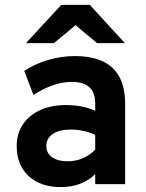

<svg xmlns="http://www.w3.org/2000/svg" viewBox="-20 -752 597 784"><path d="M229.2 12Q145.3 12 96.8 -33.2Q48.2 -78.5 48.2 -155.8Q48.2 -206.1 73.3 -243.8Q98.5 -281.5 143.8 -302.2Q189 -323 249.4 -323Q283 -323 314.2 -316.9Q345.5 -310.7 368.8 -299V-330.8Q368.8 -374.1 344.6 -395.9Q320.5 -417.6 273.4 -417.6Q236 -417.6 196.4 -404.1Q156.9 -390.6 116.6 -364.2L79 -462.4Q122.9 -491.5 176.9 -507.2Q231 -523 286.2 -523Q388.9 -523 439.9 -474.4Q491 -425.7 491 -328.8V0H368.8V-41Q343 -15.2 307.1 -1.6Q271.3 12 229.2 12ZM257.8 -93.4Q288.8 -93.4 317.6 -105.7Q346.3 -117.9 368.8 -140.6V-201Q347.5 -211.6 321.3 -217.3Q295.1 -223 269.2 -223Q222.5 -223 195.8 -205.2Q169.2 -187.5 169.2 -156Q169.2 -126.7 192.5 -110.1Q215.8 -93.4 257.8 -93.4ZM86.1 -576 230.1 -732H346.9L489.9 -576H376.1L288.5 -649.2L200.3 -576Z"/></svg>

Font: Overpass
Style: Regular
Weight: 400
Designer: Delve Withrington, Dave Bailey, Thomas Jockin
Foundry: Delve Fonts LLC
Version: Version 4.000